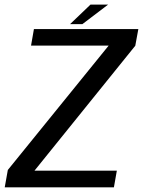

<svg xmlns="http://www.w3.org/2000/svg" viewBox="-39 -799 610 819"><path d="M-18.8 0H446.9L459.4 -71H108.1L538.1 -604L551.1 -675H105.7L93.4 -604.4H424.4L-5.6 -74ZM259.8 -696H312.3L422 -779.3H346.9Z"/></svg>

Font: Anybody Thin
Style: Italic
Weight: 100
Italic angle: -10°
Designer: Tyler Finck
Foundry: Etcetera Type Company
Version: Version 1.114;gftools[0.9.25]